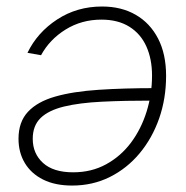

<svg xmlns="http://www.w3.org/2000/svg" viewBox="-20 -558 568 587"><path d="M292 -538.1Q351.1 -538.1 395 -512.7Q439 -487.3 463.4 -439.9Q487.8 -392.6 487.8 -326.2Q487.8 -256.8 466.6 -196Q445.3 -135.3 406.7 -89.1Q368.2 -43 315.7 -16.8Q263.2 9.3 200.7 9.3Q148.4 9.3 111.8 -9Q75.2 -27.3 55.9 -59.6Q36.6 -91.8 36.6 -133.8Q36.6 -185.1 65.4 -216.1Q94.2 -247.1 148.7 -262.7Q203.1 -278.3 280.8 -283.4Q358.4 -288.6 456.1 -288.6L452.1 -250.5Q361.3 -250.5 292 -247.1Q222.7 -243.7 175.5 -232.2Q128.4 -220.7 104.2 -197.3Q80.1 -173.8 80.1 -133.8Q80.1 -88.4 111.6 -59.8Q143.1 -31.2 203.6 -31.2Q259.8 -31.2 304.4 -55.7Q349.1 -80.1 380.4 -121.8Q411.6 -163.6 428.2 -216.8Q444.8 -270 444.8 -327.1Q444.8 -377.4 427.5 -416Q410.2 -454.6 375.5 -476.3Q340.8 -498 290 -498Q229.5 -498 180.7 -467.8Q131.8 -437.5 105.5 -389.2L64 -396.5Q94.2 -459 154.8 -498.5Q215.3 -538.1 292 -538.1Z"/></svg>

Font: Inter 24pt ExtraLight
Style: Italic
Weight: 250
Italic angle: -9.3988°
Version: Version 4.001;git-66647c0bb